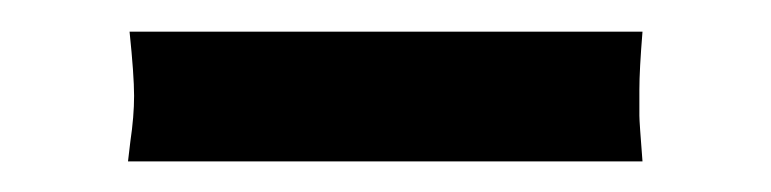

<svg xmlns="http://www.w3.org/2000/svg" viewBox="-20 -764 494 123"><path d="M391.6 -743.7Q389.6 -719.2 389.6 -706.5V-689.9Q389.6 -686 391.6 -660.6H62L63.5 -673.3Q65.9 -689.5 65.9 -702.6Q65.9 -715.8 63 -743.7Z"/></svg>

Font: Hammersmith One
Style: Regular
Weight: 400
Designer: Nicole Fally
Foundry: Nicole Fally
Version: Version 1.003